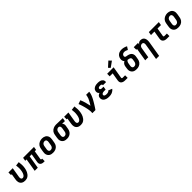

<svg xmlns="http://www.w3.org/2000/svg" viewBox="675 -3217 5851 5851"><g transform="rotate(-45 3600.0 -292.0)"><path d="M251 8Q220 8 190.5 1Q161 -6 136.5 -21.5Q112 -37 95 -60.5Q78 -84 70 -112.5Q62 -141 62 -172Q62 -203 68 -234L98 -420H65V-530H250L198 -216Q196 -203 195 -190.5Q194 -178 195 -165.5Q196 -153 199.5 -141.5Q203 -130 210.5 -121Q218 -112 229.5 -107Q241 -102 254 -102Q268 -102 282.5 -107.5Q297 -113 309 -123.5Q321 -134 330 -147Q339 -160 346 -173.5Q353 -187 358.5 -201Q364 -215 368 -229.5Q372 -244 375.5 -258.5Q379 -273 381 -287Q391 -345 390 -401.5Q389 -458 380 -515L510 -531Q520 -466 521.5 -401.5Q523 -337 512 -271Q506 -237 496.5 -204.5Q487 -172 471.5 -140Q456 -108 433.5 -79.5Q411 -51 382 -30Q353 -9 318.5 -0.5Q284 8 251 8Z M1053 8Q1032 8 1011.5 5Q991 2 973 -5.5Q955 -13 940.5 -26Q926 -39 917.5 -56.5Q909 -74 907.5 -94.5Q906 -115 910 -136L957 -420H870L800 0H667L737 -420H679L697 -530H1166L1147 -420H1090L1043 -136Q1042 -129 1043 -122.5Q1044 -116 1048 -111Q1052 -106 1058 -104Q1064 -102 1071 -102H1090V8Z M1456 8Q1424 8 1393 2Q1362 -4 1336 -19Q1310 -34 1291.5 -57.5Q1273 -81 1263.5 -110Q1254 -139 1254 -170.5Q1254 -202 1260 -234L1278 -344Q1282 -372 1292 -398.5Q1302 -425 1319.5 -448.5Q1337 -472 1360.5 -490Q1384 -508 1411 -519Q1438 -530 1465 -535.5Q1492 -541 1520 -541Q1552 -541 1582.5 -533.5Q1613 -526 1639 -511.5Q1665 -497 1683.5 -473Q1702 -449 1711.5 -420.5Q1721 -392 1721 -360Q1721 -328 1716 -296L1697 -186Q1693 -159 1683 -132Q1673 -105 1656 -81.5Q1639 -58 1615.5 -40Q1592 -22 1565 -11Q1538 0 1510.5 4Q1483 8 1456 8ZM1458 -102Q1478 -102 1498 -109Q1518 -116 1533 -131Q1548 -146 1556 -165Q1564 -184 1567 -204L1585 -314Q1589 -334 1588.5 -354.5Q1588 -375 1579.5 -392.5Q1571 -410 1553.5 -419Q1536 -428 1515 -428Q1495 -428 1476 -420.5Q1457 -413 1442 -398.5Q1427 -384 1419 -365Q1411 -346 1408 -326L1390 -216Q1388 -203 1387 -189Q1386 -175 1388 -162.5Q1390 -150 1395.5 -138Q1401 -126 1410 -117.5Q1419 -109 1432 -105.5Q1445 -102 1458 -102Z M2055 8Q2023 8 1992.5 2Q1962 -4 1936 -19Q1910 -34 1891.5 -57.5Q1873 -81 1863.5 -110Q1854 -139 1854 -170.5Q1854 -202 1860 -234L1878 -344Q1882 -371 1892 -397Q1902 -423 1919 -446Q1936 -469 1959.5 -486.5Q1983 -504 2009 -515Q2035 -526 2062 -532Q2089 -538 2116 -538Q2120 -538 2124.5 -538Q2129 -538 2133 -538L2407 -530L2389 -420L2270 -423Q2283 -412 2292 -398Q2301 -384 2306 -367Q2311 -350 2311 -332Q2311 -314 2308 -296L2289 -186Q2285 -159 2275.5 -133Q2266 -107 2250 -83.5Q2234 -60 2211 -41.5Q2188 -23 2162 -11.5Q2136 0 2109 4Q2082 8 2055 8ZM2057 -102Q2076 -102 2095 -109.5Q2114 -117 2128 -132.5Q2142 -148 2149 -166.5Q2156 -185 2159 -204L2177 -314Q2181 -333 2181 -352Q2181 -371 2174.5 -388Q2168 -405 2153.5 -416Q2139 -427 2120 -428H2115Q2113 -428 2111.5 -428Q2110 -428 2109 -428Q2090 -428 2071.5 -419.5Q2053 -411 2039.5 -396Q2026 -381 2018.5 -363Q2011 -345 2008 -326L1990 -216Q1986 -196 1986.5 -176Q1987 -156 1995 -138.5Q2003 -121 2020 -111.5Q2037 -102 2057 -102Z M2651 8Q2620 8 2590.5 1Q2561 -6 2536.5 -21.5Q2512 -37 2495 -60.5Q2478 -84 2470 -112.5Q2462 -141 2462 -172Q2462 -203 2468 -234L2498 -420H2465V-530H2650L2598 -216Q2596 -203 2595 -190.5Q2594 -178 2595 -165.5Q2596 -153 2599.5 -141.5Q2603 -130 2610.5 -121Q2618 -112 2629.5 -107Q2641 -102 2654 -102Q2668 -102 2682.5 -107.5Q2697 -113 2709 -123.5Q2721 -134 2730 -147Q2739 -160 2746 -173.5Q2753 -187 2758.5 -201Q2764 -215 2768 -229.5Q2772 -244 2775.5 -258.5Q2779 -273 2781 -287Q2791 -345 2790 -401.5Q2789 -458 2780 -515L2910 -531Q2920 -466 2921.5 -401.5Q2923 -337 2912 -271Q2906 -237 2896.5 -204.5Q2887 -172 2871.5 -140Q2856 -108 2833.5 -79.5Q2811 -51 2782 -30Q2753 -9 2718.5 -0.5Q2684 8 2651 8Z M3152 0Q3157 -33 3155.5 -65.5Q3154 -98 3149.5 -130Q3145 -162 3139 -193.5Q3133 -225 3125.5 -255.5Q3118 -286 3109.5 -316.5Q3101 -347 3092 -377Q3083 -407 3072.5 -436.5Q3062 -466 3050 -495L3171 -538Q3206 -458 3230 -373Q3254 -288 3271 -201Q3292 -234 3312 -267.5Q3332 -301 3350 -335Q3368 -369 3383 -404.5Q3398 -440 3404 -477L3413 -530H3546L3538 -477Q3532 -445 3520.5 -413.5Q3509 -382 3495 -351.5Q3481 -321 3465 -291Q3449 -261 3432 -231.5Q3415 -202 3397 -172.5Q3379 -143 3361 -114.5Q3343 -86 3324 -57Q3305 -28 3285 0Z M3874 8Q3844 8 3814.5 5Q3785 2 3757.5 -7Q3730 -16 3706 -31Q3682 -46 3665.5 -69Q3649 -92 3643 -121Q3637 -150 3642 -180Q3645 -198 3653 -215.5Q3661 -233 3675.5 -246Q3690 -259 3707.5 -268Q3725 -277 3743 -283Q3729 -292 3718 -305Q3707 -318 3701 -334Q3695 -350 3694 -368.5Q3693 -387 3696 -405Q3699 -427 3710.5 -448.5Q3722 -470 3740 -486Q3758 -502 3780 -512Q3802 -522 3824.5 -528Q3847 -534 3870 -536Q3893 -538 3915 -538Q3941 -538 3966 -535.5Q3991 -533 4014.5 -526Q4038 -519 4058.5 -506.5Q4079 -494 4093.5 -475Q4108 -456 4114 -432Q4120 -408 4116 -383Q4116 -380 4115.5 -378Q4115 -376 4115 -374H3983Q3983 -375 3983 -375.5Q3983 -376 3983 -377Q3985 -389 3979.5 -400.5Q3974 -412 3963.5 -418Q3953 -424 3940.5 -426Q3928 -428 3915 -428Q3907 -428 3898 -427.5Q3889 -427 3880.5 -425.5Q3872 -424 3863 -421.5Q3854 -419 3846 -414Q3838 -409 3832.5 -401.5Q3827 -394 3826 -385Q3823 -372 3829 -359.5Q3835 -347 3846 -340.5Q3857 -334 3870.5 -332Q3884 -330 3898 -330H3963L3945 -222H3880Q3870 -222 3859 -221Q3848 -220 3837.5 -218Q3827 -216 3816.5 -212Q3806 -208 3796.5 -201.5Q3787 -195 3781 -185Q3775 -175 3773 -165Q3771 -153 3775 -142.5Q3779 -132 3787 -124.5Q3795 -117 3805.5 -113Q3816 -109 3827.5 -106.5Q3839 -104 3850.5 -103Q3862 -102 3874 -102Q3889 -102 3904.5 -104Q3920 -106 3934.5 -111Q3949 -116 3963 -125Q3977 -134 3987 -147L4105 -98Q4086 -70 4058.5 -48.5Q4031 -27 4000.5 -14Q3970 -1 3937.5 3.5Q3905 8 3874 8Z M4569 0Q4546 0 4522.5 -3Q4499 -6 4478 -14.5Q4457 -23 4440 -37.5Q4423 -52 4413 -72.5Q4403 -93 4401.5 -116.5Q4400 -140 4404 -164L4447 -420H4319V-530H4598L4534 -146Q4533 -138 4534.5 -130.5Q4536 -123 4541.5 -118.5Q4547 -114 4554.5 -112Q4562 -110 4569 -110H4673V0ZM4523 -580 4466 -640 4630 -789 4706 -711Z M5057 8Q5025 8 4994 2.5Q4963 -3 4937 -18Q4911 -33 4892 -56.5Q4873 -80 4863.5 -109Q4854 -138 4854 -170Q4854 -202 4860 -234L4871 -305Q4875 -325 4882 -343.5Q4889 -362 4901.5 -378.5Q4914 -395 4930 -408Q4946 -421 4965 -431Q4951 -443 4942 -459Q4933 -475 4928.5 -493.5Q4924 -512 4923 -531Q4922 -550 4926 -569Q4930 -594 4939.5 -618Q4949 -642 4965 -663.5Q4981 -685 5002.5 -701Q5024 -717 5048.5 -726.5Q5073 -736 5098 -740Q5123 -744 5148 -744Q5200 -744 5249 -730.5Q5298 -717 5341 -694L5279 -597Q5251 -613 5220 -623Q5189 -633 5155 -633Q5139 -633 5122.5 -629Q5106 -625 5092 -615Q5078 -605 5069 -590Q5060 -575 5057 -559Q5054 -542 5060 -526Q5066 -510 5080 -502.5Q5094 -495 5111 -493Q5128 -491 5144.5 -488Q5161 -485 5177 -480.5Q5193 -476 5208 -470.5Q5223 -465 5237.5 -457.5Q5252 -450 5264 -439.5Q5276 -429 5285.5 -416Q5295 -403 5301.5 -388.5Q5308 -374 5311.5 -358Q5315 -342 5315.5 -325.5Q5316 -309 5314 -291.5Q5312 -274 5309 -257L5297 -186Q5293 -159 5283 -132Q5273 -105 5256 -82Q5239 -59 5215.5 -40.5Q5192 -22 5165.5 -11Q5139 0 5111.5 4Q5084 8 5057 8ZM5057 -102Q5077 -102 5097 -109Q5117 -116 5132 -130.5Q5147 -145 5155.5 -164.5Q5164 -184 5167 -204L5179 -275Q5182 -292 5182 -309.5Q5182 -327 5174.5 -341.5Q5167 -356 5153 -364.5Q5139 -373 5123 -377.5Q5107 -382 5090 -384.5Q5073 -387 5057 -390Q5044 -381 5034.5 -369Q5025 -357 5018.5 -343.5Q5012 -330 5008 -316Q5004 -302 5002 -287L4990 -216Q4988 -203 4987 -189.5Q4986 -176 4988 -163Q4990 -150 4995 -138.5Q5000 -127 5009.5 -118.5Q5019 -110 5031.5 -106Q5044 -102 5057 -102Z M5692 205 5777 -314Q5780 -327 5780.5 -340Q5781 -353 5780 -365.5Q5779 -378 5774.5 -390Q5770 -402 5762 -411Q5754 -420 5741.5 -424Q5729 -428 5716 -428Q5699 -428 5681.5 -422Q5664 -416 5650.5 -404Q5637 -392 5629 -375Q5621 -358 5618 -341L5562 0H5429L5498 -420H5465V-530H5650L5640 -469Q5650 -485 5663 -498.5Q5676 -512 5692 -521.5Q5708 -531 5725.5 -534.5Q5743 -538 5761 -538Q5789 -538 5815.5 -529.5Q5842 -521 5862 -503Q5882 -485 5894 -460.5Q5906 -436 5910.5 -409Q5915 -382 5913.5 -353Q5912 -324 5908 -296L5825 205Z M6369 0Q6346 0 6322.5 -3Q6299 -6 6278 -14.5Q6257 -23 6240 -37.5Q6223 -52 6213 -72.5Q6203 -93 6201.5 -116.5Q6200 -140 6204 -164L6247 -420H6098L6116 -530H6546L6528 -420H6380L6334 -146Q6333 -138 6334.5 -130.5Q6336 -123 6341.5 -118.5Q6347 -114 6354.5 -112Q6362 -110 6369 -110H6473V0Z M6856 8Q6824 8 6793 2Q6762 -4 6736 -19Q6710 -34 6691.5 -57.5Q6673 -81 6663.5 -110Q6654 -139 6654 -170.5Q6654 -202 6660 -234L6678 -344Q6682 -372 6692 -398.5Q6702 -425 6719.5 -448.5Q6737 -472 6760.5 -490Q6784 -508 6811 -519Q6838 -530 6865 -535.5Q6892 -541 6920 -541Q6952 -541 6982.5 -533.5Q7013 -526 7039 -511.5Q7065 -497 7083.5 -473Q7102 -449 7111.5 -420.5Q7121 -392 7121 -360Q7121 -328 7116 -296L7097 -186Q7093 -159 7083 -132Q7073 -105 7056 -81.5Q7039 -58 7015.5 -40Q6992 -22 6965 -11Q6938 0 6910.5 4Q6883 8 6856 8ZM6858 -102Q6878 -102 6898 -109Q6918 -116 6933 -131Q6948 -146 6956 -165Q6964 -184 6967 -204L6985 -314Q6989 -334 6988.5 -354.5Q6988 -375 6979.5 -392.5Q6971 -410 6953.5 -419Q6936 -428 6915 -428Q6895 -428 6876 -420.5Q6857 -413 6842 -398.5Q6827 -384 6819 -365Q6811 -346 6808 -326L6790 -216Q6788 -203 6787 -189Q6786 -175 6788 -162.5Q6790 -150 6795.5 -138Q6801 -126 6810 -117.5Q6819 -109 6832 -105.5Q6845 -102 6858 -102Z"/></g></svg>

Font: Iosevka Slab XBdEx
Style: Italic
Weight: 800
Width: 7
Italic angle: -9°
Monospace: yes
Designer: Belleve Invis
Foundry: Belleve Invis
Version: Version 11.1.1; ttfautohint (v1.8.3)